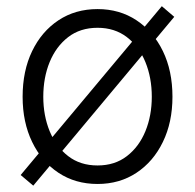

<svg xmlns="http://www.w3.org/2000/svg" viewBox="-20 -580 627 617"><path d="M293.5 11.2Q222.2 11.2 168 -24.7Q113.8 -60.5 83.3 -123.8Q52.7 -187 52.7 -269Q52.7 -352.5 83.3 -415.8Q113.8 -479 168 -514.9Q222.2 -550.8 293.5 -550.8Q364.3 -550.8 418.5 -514.9Q472.7 -479 503.4 -415.8Q534.2 -352.5 534.2 -269Q534.2 -187 503.4 -123.8Q472.7 -60.5 418.5 -24.7Q364.3 11.2 293.5 11.2ZM293.5 -48.3Q349.1 -48.3 387.9 -78.4Q426.8 -108.4 447.3 -158.4Q467.8 -208.5 467.8 -269Q467.8 -330.1 447.3 -380.4Q426.8 -430.7 387.7 -460.7Q348.6 -490.7 293.5 -490.7Q237.8 -490.7 199 -460.7Q160.2 -430.7 139.6 -380.6Q119.1 -330.6 119.1 -269Q119.1 -208.5 139.6 -158.4Q160.2 -108.4 199 -78.4Q237.8 -48.3 293.5 -48.3ZM86.9 16.6 46.4 -17.6 500 -560.1 540 -525.9Z"/></svg>

Font: Inter 16pt Light
Style: Regular
Weight: 300
Version: Version 4.001;git-66647c0bb